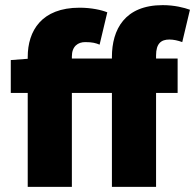

<svg xmlns="http://www.w3.org/2000/svg" viewBox="-20 -728 760 748"><path d="M416 0H588V-366H672V-500H588V-512C588 -559 608 -574 640 -574C656 -574 674 -570 690 -564L720 -690C698 -698 660 -708 614 -708C466 -708 416 -613 416 -506V-500H260V-508C260 -548 284 -564 312 -564C340 -564 354 -560 368 -554L398 -680C376 -689 336 -698 290 -698C142 -698 88 -608 88 -506V-499L22 -494V-366H88V0H260V-366H416Z"/></svg>

Font: Giro Sans Black
Style: Regular
Weight: 900
Designer: Paul D. Hunt
Foundry: Adobe Systems Incorporated
Version: Version 1.000;PS 1.0;hotconv 1.0.88;makeotf.lib2.5.647800